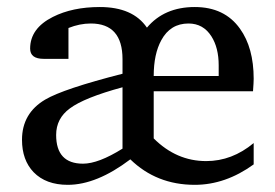

<svg xmlns="http://www.w3.org/2000/svg" viewBox="-20 -513 776 541"><path d="M694.8 -49.8Q615.2 7.8 528.8 7.8Q420.9 7.8 347.2 -64Q252.4 7.8 170.9 7.8Q109.4 7.8 74.7 -27.8Q42 -62 42 -119.1Q42 -193.8 107.4 -232.4Q158.7 -262.7 325.2 -305.2V-346.2Q325.2 -446.8 235.8 -446.8Q204.6 -446.8 172.9 -434.1V-347.2H103Q64.9 -347.2 64.9 -376Q64.9 -433.1 128.9 -465.3Q184.1 -493.2 261.2 -493.2Q354.5 -493.2 394 -435.1Q442.9 -493.2 528.8 -493.2Q612.8 -493.2 656.2 -432.1Q694.8 -378.4 694.8 -291Q694.8 -280.8 692.9 -255.9H413.1V-123Q477.1 -59.1 561 -59.1Q633.8 -59.1 694.8 -109.9ZM596.2 -298.8V-329.1Q596.2 -378.4 575.7 -410.6Q552.7 -446.8 511.2 -446.8Q460 -446.8 434.6 -399.9Q413.1 -360.8 413.1 -298.8ZM325.2 -94.2V-267.1Q217.3 -237.8 176.8 -207.5Q138.2 -179.2 138.2 -132.8Q138.2 -51.8 213.9 -51.8Q257.3 -51.8 325.2 -94.2Z"/></svg>

Font: Ezra SIL
Style: Regular
Weight: 400
Designer: Development by SIL's NRSI team. OpenType tables by Ralph Hancock ( hancock@dircon.co.uk )
Foundry: SIL International, Version 2.51: 2007
Version: Version 2.51, 2007